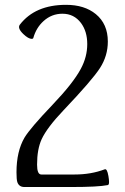

<svg xmlns="http://www.w3.org/2000/svg" viewBox="-20 -751 507 779"><path d="M419.9 -36.6Q422.4 -22 422.4 -13.7Q422.9 -1 417 0Q378.4 7.8 268.6 7.8H79.1Q57.1 7.8 50.3 -12.2Q46.9 -22.5 46.9 -51.8Q46.9 -137.2 79.6 -192.9Q102.5 -231 193.4 -326.2Q276.4 -413.1 307.6 -471.2Q334 -520 334 -572.3Q334 -623.5 308.6 -657.7Q280.3 -695.3 233.4 -695.3Q189.5 -695.3 156.7 -665.5Q127 -638.7 115.2 -597.2Q114.3 -593.3 108.9 -593.3Q95.2 -593.3 74.7 -612.8Q49.8 -636.7 60.5 -650.9Q122.6 -731.4 248 -731.4Q322.8 -731.4 368.7 -693.8Q417.5 -653.8 417.5 -582.5Q417.5 -524.4 385.7 -475.1Q354 -425.8 237.8 -303.7Q170.9 -233.4 148.9 -186Q130.4 -145.5 130.4 -83Q130.4 -43 147.5 -43H283.2Q349.6 -43 404.8 -64Q414.6 -67.9 419.9 -36.6Z"/></svg>

Font: Dai Banna SIL Book
Style: Regular
Weight: 400
Designer: Victor Gaultney
Foundry: SIL International
Version: Version 2.000